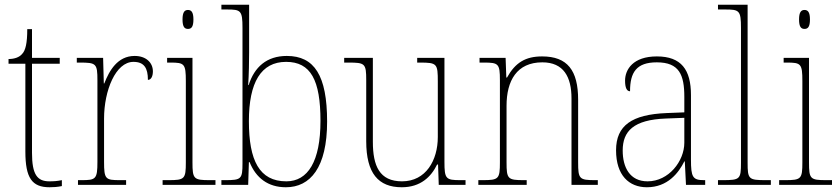

<svg xmlns="http://www.w3.org/2000/svg" viewBox="-20 -780 3537 810"><path d="M189 10C205 10 222 9 241 5V-20C221 -16 208 -15 188 -15C137 -15 115 -44 115 -135V-511H232V-536H115V-657H95C95 -599 88 -567 73 -552C62 -539 42 -531 16 -531V-511H87V-141C87 -29 115 10 189 10Z M309 0H512V-20H486C425 -20 419 -24 419 -97V-280C419 -398 468 -519 543 -519C588 -519 604 -493 604 -443C618 -443 625 -459 625 -479C625 -515 597 -544 548 -544C476 -544 441 -482 420 -428H418L415 -536H304V-516H316C386 -516 391 -512 391 -441V-97C391 -24 384 -20 324 -20H309Z M773 -658C787 -658 796 -666 796 -698C796 -729 787 -738 773 -738C759 -738 750 -729 750 -698C750 -666 759 -658 773 -658ZM666 0H889V-20H865C797 -20 792 -25 792 -95V-536H685V-516H699C758 -516 764 -511 764 -438V-95C764 -25 759 -20 691 -20H666Z M1186 10C1289 10 1360 -73 1360 -267C1360 -462 1306 -544 1190 -544C1105 -544 1053 -497 1029 -421H1027C1030 -465 1031 -523 1031 -560V-760H914V-740H937C996 -740 1003 -736 1003 -662V-91C1003 -25 998 -20 931 -20H914V0H1027L1030 -96H1033C1060 -29 1111 10 1186 10ZM1188 -15C1074 -15 1030 -103 1030 -269C1030 -432 1081 -519 1187 -519C1291 -519 1332 -442 1332 -270C1332 -99 1279 -15 1188 -15Z M1675 10C1754 10 1799 -34 1824 -86H1828L1831 0H1944V-20H1923C1861 -20 1855 -25 1855 -97V-536H1740V-516H1752C1824 -516 1827 -511 1827 -436V-202C1827 -104 1777 -15 1676 -15C1581 -15 1553 -80 1553 -182V-536H1432V-516H1450C1520 -516 1525 -512 1525 -442V-184C1525 -49 1576 10 1675 10Z M1998 0H2202V-20H2190C2122 -20 2117 -25 2117 -95V-334C2117 -439 2160 -517 2268 -517C2358 -517 2391 -455 2391 -365V0H2502V-20H2491C2424 -20 2419 -25 2419 -95V-359C2419 -483 2374 -542 2267 -542C2197 -542 2154 -516 2119 -453H2116L2113 -536H2003V-516H2022C2083 -516 2089 -511 2089 -442V-95C2089 -25 2084 -20 2016 -20H1998Z M2709 10C2797 10 2843 -51 2867 -99H2869L2874 0H2955V-20H2950C2902 -20 2895 -33 2895 -107V-379C2895 -486 2854 -542 2751 -542C2651 -542 2617 -487 2617 -440C2617 -410 2624 -395 2638 -395C2638 -475 2665 -517 2751 -517C2846 -517 2867 -464 2867 -371V-306L2792 -303C2646 -297 2579 -251 2579 -146C2579 -40 2634 10 2709 10ZM2712 -15C2637 -15 2607 -74 2607 -145C2607 -226 2652 -275 2790 -280L2867 -283V-178C2867 -100 2801 -15 2712 -15Z M3009 0H3232V-20H3211C3138 -20 3134 -24 3134 -94V-760H3009V-740H3039C3099 -740 3106 -736 3106 -662V-94C3106 -24 3102 -20 3029 -20H3009Z M3374 -658C3388 -658 3397 -666 3397 -698C3397 -729 3388 -738 3374 -738C3360 -738 3351 -729 3351 -698C3351 -666 3360 -658 3374 -658ZM3267 0H3490V-20H3466C3398 -20 3393 -25 3393 -95V-536H3286V-516H3300C3359 -516 3365 -511 3365 -438V-95C3365 -25 3360 -20 3292 -20H3267Z"/></svg>

Font: Noto Serif Thai SemiCondensed Thin
Style: Regular
Weight: 100
Width: 4
Designer: Monotype Design Team
Foundry: Monotype Imaging Inc.
Version: Version 2.002